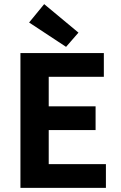

<svg xmlns="http://www.w3.org/2000/svg" viewBox="-20 -910 585 930"><path d="M300 -683 121 -801 194 -890 360 -752ZM79 0V-653H483V-538H216V-395H443V-280H216V-115H493V0Z"/></svg>

Font: Assistant
Style: Bold
Weight: 700
Designer: Hebrew By Ben Nathan, Latin by Paul Hunt
Version: Version 2.001;PS 002.001;hotconv 1.0.88;makeotf.lib2.5.64775